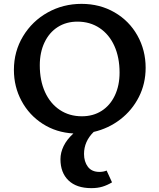

<svg xmlns="http://www.w3.org/2000/svg" viewBox="-20 -685 825 994"><path d="M415 112Q415 152 435 178.5Q455 205 495 205Q515 205 532 198L560 259Q535 274 510 281.5Q485 289 453 289Q376 289 334.5 249Q293 209 293 139Q293 105 309.5 71Q326 37 360 6Q271 1 201 -44Q131 -89 91.5 -162.5Q52 -236 52 -323Q52 -419 99.5 -497.5Q147 -576 227 -620.5Q307 -665 402 -665Q497 -665 573 -621Q649 -577 691.5 -501Q734 -425 734 -334Q734 -252 699 -183Q664 -114 603 -67Q542 -20 465 -2Q415 47 415 112ZM404 -83Q462 -83 506 -111Q550 -139 574.5 -190.5Q599 -242 599 -309Q599 -388 572 -447.5Q545 -507 495.5 -540Q446 -573 381 -573Q323 -573 279 -545Q235 -517 210.5 -465.5Q186 -414 186 -347Q186 -268 213 -208.5Q240 -149 289.5 -116Q339 -83 404 -83Z"/></svg>

Font: Ysabeau SC
Style: Bold
Weight: 700
Designer: Christian Thalmann (Catharsis Fonts)
Version: Version 0.003